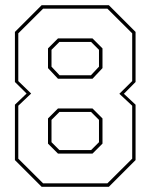

<svg xmlns="http://www.w3.org/2000/svg" viewBox="-20 -720 580 740"><path d="M140.5 0 37.5 -103V-316.5L82.5 -359.5L37.5 -404V-597L140.5 -700H399.5L502.5 -597V-404L457.5 -358.5L502.5 -316.5V-103L399.5 0ZM203.5 -128 165 -166.5V-263.5L203.5 -302H336.5L375 -263.5V-166.5L336.5 -128ZM146 -13.5H394L489.5 -108.5V-312.5L440 -358.5L489.5 -407.5V-591.5L394 -686.5H146L50.5 -591.5V-407.5L100 -359.5L50.5 -312.5V-108.5ZM203.5 -416.5 165 -457.5V-533.5L203.5 -572H336.5L375 -533.5V-457.5L336.5 -416.5ZM209 -141.5H331L361.5 -172V-258L331 -288.5H209L178.5 -258V-172ZM209.5 -430H330.5L361.5 -463V-528L331 -558.5H209L178.5 -528V-463Z"/></svg>

Font: Tourney Thin
Style: Regular
Weight: 100
Designer: Tyler Finck
Foundry: Etcetera Type Co
Version: Version 1.015